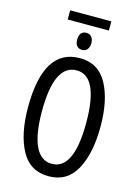

<svg xmlns="http://www.w3.org/2000/svg" viewBox="-144 -1065 838 1153"><g transform="rotate(15 275.0 -488.0)"><path d="M276 10Q159 10 104.5 -92Q50 -194 50 -359Q50 -724 276 -724Q391 -724 446 -623.5Q501 -523 501 -358Q501 -192 446 -91Q391 10 276 10ZM275 -67Q412 -67 412 -358Q412 -648 276 -648Q137 -648 137 -358Q137 -214 172 -140.5Q207 -67 275 -67ZM400 -929H144V-986H400ZM318 -828Q318 -803 306 -789Q294 -775 274 -775Q253 -775 241.5 -788.5Q230 -802 230 -828Q230 -854 241.5 -867.5Q253 -881 274 -881Q294 -881 306 -867Q318 -853 318 -828Z"/></g></svg>

Font: Noto Sans UI Cond
Style: Regular
Weight: 400
Width: 3
Designer: Monotype Design Team
Foundry: Monotype Imaging Inc.
Version: Version 1.001